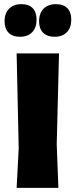

<svg xmlns="http://www.w3.org/2000/svg" viewBox="-20 -904 367 924"><path d="M253 -210 264 -647H60L70 -190L60 0H261ZM83 -884C32 -884 2 -852 2 -802C2 -755 28 -727 76 -727C127 -727 156 -759 156 -809C156 -857 131 -884 83 -884ZM249 -884C198 -884 168 -852 168 -802C168 -754 195 -727 243 -727C294 -727 323 -759 323 -809C323 -857 298 -884 249 -884Z"/></svg>

Font: Luna Sans Black
Style: Regular
Weight: 900
Designer: Juan Pablo del Peral
Foundry: Huerta Tipografica
Version: Version 2.001; ttfautohint (v1.5)